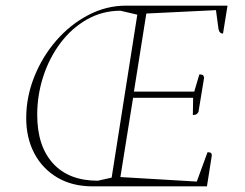

<svg xmlns="http://www.w3.org/2000/svg" viewBox="-20 -661 868 681"><path d="M309 0Q236 0 183 -31.5Q130 -63 101.5 -117.5Q73 -172 73 -242Q73 -317 101.5 -388.5Q130 -460 179.5 -517Q229 -574 293 -607.5Q357 -641 427 -641L408 -623Q343 -623 288.5 -592Q234 -561 194.5 -508.5Q155 -456 133.5 -390Q112 -324 112 -254Q112 -143 168 -81.5Q224 -20 327 -20ZM309 0Q310 -17 327 -20L376 -31L467 -609L407 -623Q410 -641 426 -641H787L771 -542Q758 -542 755 -558L746 -625L499 -613L455 -336H669L687 -397Q694 -397 698 -395.5Q702 -394 704 -386L684 -264Q680 -257 675 -255Q670 -253 664 -253L665 -314H452L407 -33L678 -17L716 -121Q727 -121 729.5 -117Q732 -113 731 -108L714 0Z"/></svg>

Font: Petrona Thin
Style: Italic
Weight: 100
Italic angle: -9°
Designer: Ringo R. Seeber
Foundry: Ringo R. Seeber
Version: Version 2.001; ttfautohint (v1.8.3)